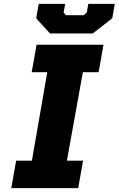

<svg xmlns="http://www.w3.org/2000/svg" viewBox="-20 -967 610 987"><path d="M237 -795 166 -873 179 -947H315L307 -902L319 -889H410L426 -902L434 -947H570L557 -873L457 -795ZM38 0 63 -141H144L223 -596H143L168 -737H512L487 -596H406L324 -141H407L382 0Z"/></svg>

Font: Tomorrow
Style: Bold Italic
Weight: 700
Italic angle: -10°
Designer: Tony de Marco, Monica Rizzolli
Foundry: Just in Type
Version: Version 2.002